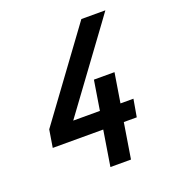

<svg xmlns="http://www.w3.org/2000/svg" viewBox="-133 -841 866 947"><g transform="rotate(-20 300.0 -367.5)"><path d="M285 0 315 -186H50L65 -278L400 -735H526L486 -680L191 -278H331L356 -433H464L439 -278H507L491 -186H423L393 0Z"/></g></svg>

Font: Iosevka Curly SmBdExObl
Style: Regular
Weight: 600
Width: 7
Italic angle: -9°
Monospace: yes
Designer: Belleve Invis
Foundry: Belleve Invis
Version: Version 11.1.0; ttfautohint (v1.8.3)